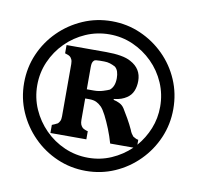

<svg xmlns="http://www.w3.org/2000/svg" viewBox="-61 -676 622 604"><g transform="rotate(10 250.0 -374.0)"><path d="M250 -612.8Q298.8 -612.8 341.8 -594Q384.8 -575.2 417.7 -542.5Q450.7 -509.8 469.2 -466.6Q487.8 -423.3 487.8 -374Q487.8 -325.2 469.2 -282Q450.7 -238.8 417.7 -205.6Q384.8 -172.4 341.8 -153.6Q298.8 -134.8 250 -134.8Q201.2 -134.8 158 -153.6Q114.7 -172.4 81.8 -205.6Q48.8 -238.8 30 -282Q11.2 -325.2 11.2 -374Q11.2 -423.3 30 -466.6Q48.8 -509.8 81.8 -542.5Q114.7 -575.2 158 -594Q201.2 -612.8 250 -612.8ZM249 -514.2Q275.4 -514.2 295.4 -510.7Q315.4 -507.3 328.1 -500Q363.8 -481 363.8 -441.9Q363.8 -423.8 357.7 -409.4Q351.6 -395 337.9 -386.2Q330.6 -381.3 321 -377.9Q311.5 -374.5 297.9 -373V-370.1Q307.6 -368.2 317.1 -363.5Q326.7 -358.9 333 -349.1Q339.8 -338.4 350.1 -320.3Q360.4 -302.2 367.2 -287.1Q369.6 -280.3 372.6 -275.6Q375.5 -271 378.9 -267.1Q382.8 -265.1 386.5 -262.9Q390.1 -260.7 396 -259.8V-244.1Q418.9 -270.5 432.4 -303.7Q445.8 -336.9 445.8 -374Q445.8 -414.1 430.4 -449.7Q415 -485.4 387.7 -512.5Q360.4 -539.6 325 -555.2Q289.6 -570.8 250 -570.8Q210 -570.8 174.3 -555.2Q138.7 -539.6 111.6 -512.5Q84.5 -485.4 68.8 -449.7Q53.2 -414.1 53.2 -374Q53.2 -334 68.8 -298.3Q84.5 -262.7 111.6 -235.4Q138.7 -208 174.3 -192.4Q210 -176.8 250 -176.8Q289.1 -176.8 323.7 -191.9Q358.4 -207 385.3 -232.9H311Q304.7 -255.4 295.7 -277.8Q286.6 -300.3 277.6 -317.9Q268.6 -335.4 261.2 -342.8Q253.4 -350.6 244.6 -354.7Q235.8 -358.9 222.2 -358.9H209V-291Q209 -281.2 211.2 -275.9Q213.4 -270.5 217.8 -266.1Q220.2 -264.2 225.1 -262Q230 -259.8 234.9 -258.8V-232.9H120.1V-258.8Q124.5 -260.7 128.9 -262.5Q133.3 -264.2 138.2 -267.1Q142.1 -271 144.5 -276.1Q147 -281.2 147 -291V-458Q147 -467.8 144 -473.4Q141.1 -479 138.2 -481Q134.3 -483.9 130.1 -485.1Q126 -486.3 122.1 -487.8V-514.2ZM233.9 -483.9Q227.5 -483.9 221.9 -483.2Q216.3 -482.4 214.8 -480Q211.4 -476.6 210.2 -471.7Q209 -466.8 209 -459V-388.2H231.9Q247.1 -388.2 261 -392.6Q274.9 -397 280.8 -399.9Q295.9 -412.1 295.9 -439Q295.9 -450.2 293 -459.5Q290 -468.8 283.2 -474.1Q274.9 -478.5 266.4 -481.2Q257.8 -483.9 248 -483.9Z"/></g></svg>

Font: BIZ UDMincho
Style: Bold
Weight: 700
Monospace: yes
Designer: TypeBank Co., Ltd.
Foundry: Morisawa Inc.
Version: Version 1.06